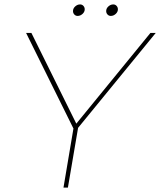

<svg xmlns="http://www.w3.org/2000/svg" viewBox="-20 -848 724 868"><path d="M684 -699 333 -270 287 0H267L312 -267L98 -699H122L325 -289L660 -699ZM363 -806Q363 -794 353 -785Q343 -776 331 -776Q322 -776 316 -782.5Q310 -789 310 -798Q310 -810 320 -819Q330 -828 342 -828Q351 -828 357 -821.5Q363 -815 363 -806ZM513 -806Q513 -794 503 -785Q493 -776 481 -776Q472 -776 466 -782.5Q460 -789 460 -798Q460 -810 470 -819Q480 -828 492 -828Q501 -828 507 -821.5Q513 -815 513 -806Z"/></svg>

Font: Gontserrat Thin
Style: Italic
Weight: 250
Italic angle: -11.3°
Designer: Julieta Ulanovsky
Foundry: Julieta Ulanovsky
Version: Version 6.001